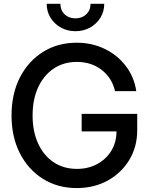

<svg xmlns="http://www.w3.org/2000/svg" viewBox="-20 -960 772 992"><path d="M376.5 11.7Q277.8 11.7 201.7 -36.1Q125.5 -84 82.5 -168.5Q39.6 -252.9 39.6 -363.3Q39.6 -475.6 83 -560.1Q126.5 -644.5 202.4 -691.9Q278.3 -739.3 376 -739.3Q455.1 -739.3 520.8 -707.5Q586.4 -675.8 629.6 -619.6Q672.9 -563.5 684.1 -489.3H574.2Q559.1 -556.6 505.9 -598.4Q452.6 -640.1 377.4 -640.1Q308.6 -640.1 257.1 -605.5Q205.6 -570.8 177 -508.5Q148.4 -446.3 148.4 -363.3Q148.4 -280.8 177 -218.5Q205.6 -156.2 257.1 -121.8Q308.6 -87.4 377.9 -87.4Q435.1 -87.4 481.2 -111.8Q527.3 -136.2 554.4 -179.9Q581.5 -223.6 582 -281.2H401.9V-371.6H689V-288.1Q689 -201.2 647.9 -133.5Q606.9 -65.9 536.4 -27.1Q465.8 11.7 376.5 11.7ZM369.6 -798.8Q328.1 -798.8 294.4 -817.6Q260.7 -836.4 241 -868.4Q221.2 -900.4 221.2 -940.4H292Q292 -907.2 313.7 -886.2Q335.4 -865.2 369.6 -865.2Q403.8 -865.2 425.8 -886.2Q447.8 -907.2 447.8 -940.4H518.6Q518.6 -900.4 498.8 -868.4Q479 -836.4 445.3 -817.6Q411.6 -798.8 369.6 -798.8Z"/></svg>

Font: Inter Display Medium
Style: Regular
Weight: 500
Designer: Rasmus Andersson
Foundry: rsms
Version: Version 4.001;git-9221beed3